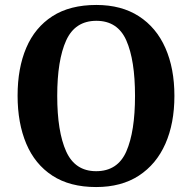

<svg xmlns="http://www.w3.org/2000/svg" viewBox="-20 -745 776 775"><path d="M368 10Q262 10 191.5 -36Q121 -82 86 -165Q51 -248 51 -359Q51 -470 86 -552Q121 -634 191.5 -679.5Q262 -725 369 -725Q470 -725 540.5 -679.5Q611 -634 647.5 -551.5Q684 -469 684 -358Q684 -247 647.5 -164.5Q611 -82 540.5 -36Q470 10 368 10ZM368 -54Q455 -54 490 -134Q525 -214 525 -358Q525 -502 490 -581.5Q455 -661 369 -661Q283 -661 247 -581.5Q211 -502 211 -358Q211 -214 247 -134Q283 -54 368 -54Z"/></svg>

Font: Noto Serif Khmer SemiCondensed
Style: Bold
Weight: 700
Width: 4
Designer: Danh Hong and the Monotype Design Team
Foundry: Monotype Imaging Inc.
Version: Version 2.004; ttfautohint (v1.8.4.7-5d5b)